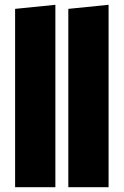

<svg xmlns="http://www.w3.org/2000/svg" viewBox="-20 -781 516 801"><path d="M211 -761 43 -744V0H211ZM433 -761 265 -744V0H433Z"/></svg>

Font: Fira Sans Heavy
Style: Regular
Weight: 900
Designer: bBox Type GmbH & Carrois Corporate GbR & Edenspiekermann AG
Foundry: bBox Type GmbH & Carrois Corporate GbR & Edenspiekermann AG
Version: Version 4.300;PS 004.300;hotconv 1.0.88;makeotf.lib2.5.64775